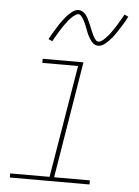

<svg xmlns="http://www.w3.org/2000/svg" viewBox="-54 -798 607 840"><g transform="rotate(5 250.0 -378.0)"><path d="M21 0V-18H194L276 -512H119V-530H298L214 -18H371V0ZM356 -608Q349 -608 343 -610.5Q337 -613 332.5 -617Q328 -621 324.5 -625.5Q321 -630 318 -635Q315 -640 312 -645.5Q309 -651 306.5 -656.5Q304 -662 302 -667.5Q300 -673 297.5 -679.5Q295 -686 292.5 -692Q290 -698 287.5 -703.5Q285 -709 282.5 -713.5Q280 -718 276 -724Q272 -730 268 -734Q264 -738 258 -738Q253 -738 251 -736.5Q249 -735 245 -733Q241 -731 236 -727Q231 -723 225.5 -717Q220 -711 217.5 -708.5Q215 -706 213 -702.5Q211 -699 208.5 -696Q206 -693 203 -689.5Q200 -686 197.5 -682Q195 -678 192 -673.5Q189 -669 186 -664.5Q183 -660 180 -655Q177 -650 174 -644.5Q171 -639 167.5 -633.5Q164 -628 160.5 -622Q157 -616 154 -610L137 -618Q143 -630 149 -640Q155 -650 160.5 -659Q166 -668 171 -676Q176 -684 181 -691.5Q186 -699 191 -705Q196 -711 200 -716.5Q204 -722 212 -730Q220 -738 227.5 -744Q235 -750 242 -753Q249 -756 258 -756Q264 -756 270 -753.5Q276 -751 280.5 -747.5Q285 -744 289 -739Q293 -734 296 -729Q299 -724 301.5 -718.5Q304 -713 306.5 -707.5Q309 -702 311.5 -696.5Q314 -691 316.5 -684.5Q319 -678 321.5 -672Q324 -666 326.5 -660.5Q329 -655 331 -650.5Q333 -646 337 -640Q341 -634 345 -630Q349 -626 356 -626Q360 -626 362.5 -627.5Q365 -629 369 -631Q373 -633 377.5 -637Q382 -641 387.5 -647Q393 -653 395.5 -655.5Q398 -658 400.5 -661.5Q403 -665 405.5 -668Q408 -671 410.5 -675Q413 -679 415.5 -682.5Q418 -686 421 -690.5Q424 -695 427 -699.5Q430 -704 433 -709Q436 -714 439 -719.5Q442 -725 445.5 -730.5Q449 -736 452.5 -742Q456 -748 459 -754L476 -746Q470 -734 464.5 -724Q459 -714 453 -705Q447 -696 442 -688Q437 -680 432 -672.5Q427 -665 422.5 -659Q418 -653 413.5 -647.5Q409 -642 401 -634Q393 -626 385.5 -620Q378 -614 371 -611Q364 -608 356 -608Z"/></g></svg>

Font: Iosevka Slab Thin Oblique
Style: Regular
Weight: 100
Italic angle: -9°
Monospace: yes
Designer: Belleve Invis
Foundry: Belleve Invis
Version: Version 11.1.0; ttfautohint (v1.8.3)